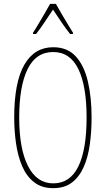

<svg xmlns="http://www.w3.org/2000/svg" viewBox="-20 -970 551 1000"><path d="M457 -358Q457 -286 448 -219.5Q439 -153 416.5 -101.5Q394 -50 355.5 -20Q317 10 257 10Q197 10 157.5 -21Q118 -52 95.5 -104.5Q73 -157 63.5 -223Q54 -289 54 -358Q54 -541 106.5 -632.5Q159 -724 257 -724Q331 -724 374.5 -676.5Q418 -629 437.5 -546.5Q457 -464 457 -358ZM80 -358Q80 -195 126 -105Q172 -15 257 -15Q345 -15 388 -103Q431 -191 431 -358Q431 -522 388 -610.5Q345 -699 257 -699Q167 -699 123.5 -609.5Q80 -520 80 -358ZM271 -950Q284 -927 302.5 -895Q321 -863 337.5 -836.5Q354 -810 360 -800V-793H345Q324 -819 300 -854.5Q276 -890 256 -920Q237 -892 212.5 -855Q188 -818 168 -793H152V-800Q163 -816 179 -843Q195 -870 212 -899Q229 -928 241 -950Z"/></svg>

Font: Noto Sans Gujarati UI ExtraCondensed Thin
Style: Regular
Weight: 100
Width: 2
Designer: Jelle Bosma - Monotype Design Team, Universal Thirst
Foundry: Monotype Imaging Inc.
Version: Version 2.106; ttfautohint (v1.8.4.7-5d5b)